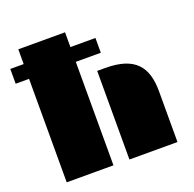

<svg xmlns="http://www.w3.org/2000/svg" viewBox="-143 -881 1022 1014"><g transform="rotate(-20 368.5 -374.0)"><path d="M63 0H325.7V-581.5H466.3V-664.6H325.7V-747.6H63V-664.6H-12.2V-581.5H63ZM415.5 0H685.5V-284.7C685.5 -422.9 628.4 -498 459.5 -498H415.5Z"/></g></svg>

Font: Plaster
Style: Regular
Weight: 400
Designer: Eben Sorkin
Foundry: Eben Sorkin
Version: Version 1.007